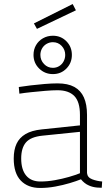

<svg xmlns="http://www.w3.org/2000/svg" viewBox="-20 -922 535 951"><path d="M179 9Q118 9 83 -27.5Q48 -64 48 -137Q48 -180 62 -210Q76 -240 106.5 -258Q137 -276 186 -281L376 -301V-353Q376 -418 348 -446.5Q320 -475 265 -475Q239 -475 204 -472Q169 -469 135 -465.5Q101 -462 76 -458L73 -491Q97 -495 131 -499Q165 -503 200.5 -506Q236 -509 265 -509Q316 -509 348 -491.5Q380 -474 395.5 -439.5Q411 -405 411 -353V-65Q413 -43 436.5 -34Q460 -25 486 -23L484 8Q473 8 461.5 7Q450 6 440 3.5Q430 1 421 -3Q409 -8 399 -16Q389 -24 381 -34Q359 -25 325.5 -15Q292 -5 254 2Q216 9 179 9ZM180 -23Q215 -23 251.5 -29.5Q288 -36 321 -45.5Q354 -55 376 -64V-269L190 -250Q132 -244 108.5 -216.5Q85 -189 85 -137Q85 -82 109.5 -52.5Q134 -23 180 -23ZM242 -555Q202 -555 174 -582.5Q146 -610 146 -650Q146 -677 158.5 -698.5Q171 -720 193 -732.5Q215 -745 242 -745Q282 -745 309 -717.5Q336 -690 336 -650Q336 -610 309 -582.5Q282 -555 242 -555ZM242 -586Q259 -586 273 -594.5Q287 -603 295 -618Q303 -633 303 -650Q303 -676 285.5 -694.5Q268 -713 242 -713Q225 -713 210.5 -704.5Q196 -696 188 -681.5Q180 -667 180 -650Q180 -624 198 -605Q216 -586 242 -586ZM163 -779 148 -806 340 -902 356 -871Z"/></svg>

Font: Cairo Play ExtraLight
Style: Regular
Weight: 250
Version: Version 3.119